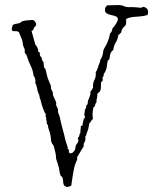

<svg xmlns="http://www.w3.org/2000/svg" viewBox="-20 -787 613 769"><path d="M543.9 -755.9 555.7 -759.8Q557.6 -759.8 559.6 -757.8Q573.2 -753.9 573.2 -738.3Q573.2 -734.4 571.3 -727.5Q557.6 -721.7 526.9 -720.2Q496.1 -718.8 484.4 -710Q485.4 -708 485.4 -697.3Q485.4 -686.5 478.5 -681.2Q471.7 -675.8 468.8 -668.9Q465.8 -662.1 465.8 -659.2Q465.8 -656.2 463.4 -654.8Q460.9 -653.3 460 -651.4Q459 -649.4 454.1 -647.5Q452.1 -630.9 443.8 -617.2Q435.5 -603.5 433.6 -586.9Q421.9 -578.1 420.4 -564Q418.9 -549.8 416.5 -548.3Q414.1 -546.9 411.1 -543Q409.2 -534.2 408.2 -523.9Q407.2 -513.7 404.8 -507.3Q402.3 -501 400.4 -498Q398.4 -495.1 396.5 -491.7Q394.5 -488.3 395 -484.4Q395.5 -480.5 390.6 -477.5L391.6 -465.8L390.6 -462.9L385.7 -459Q383.8 -454.1 384.3 -443.4Q384.8 -432.6 382.8 -426.8Q380.9 -420.9 376.5 -417.5Q372.1 -414.1 369.1 -409.2Q370.1 -407.2 370.1 -404.3L366.2 -383.8Q366.2 -379.9 367.2 -377.9Q362.3 -374 361.3 -367.2Q360.4 -360.4 354.5 -357.4Q350.6 -339.8 350.6 -329.6Q350.6 -319.3 352.5 -310.5Q346.7 -306.6 344.7 -301.8Q342.8 -296.9 337.9 -293.9Q336.9 -289.1 335.9 -283.2Q335 -272.5 329.1 -257.8Q324.2 -241.2 321.3 -238.3Q322.3 -236.3 322.3 -230Q322.3 -223.6 317.9 -216.3Q313.5 -209 315.4 -201.2L289.1 -158.2V-149.4Q289.1 -147.5 284.7 -137.7Q280.3 -127.9 277.3 -115.7Q274.4 -103.5 272.5 -90.8Q270.5 -78.1 268.6 -65.4Q266.6 -52.7 265.6 -43.9Q256.8 -38.1 245.1 -38.1H244.1L242.2 -42H239.3Q233.4 -46.9 232.9 -60.1Q232.4 -73.2 227.5 -80.1L223.6 -82Q219.7 -89.8 218.8 -98.6Q217.8 -107.4 215.8 -115.2L210 -135.7Q209 -138.7 208 -140.6Q207 -142.6 205.6 -147.9Q204.1 -153.3 204.1 -160.2Q204.1 -167 202.1 -174.8L196.3 -198.2Q195.3 -203.1 192.4 -207Q184.6 -215.8 184.1 -229Q183.6 -242.2 179.7 -255.9Q171.9 -277.3 172.4 -281.2Q172.9 -285.2 170.4 -287.6Q168 -290 168 -292Q166 -293.9 167 -299.3Q168 -304.7 166 -304.7Q164.1 -304.7 164.1 -306.6Q164.1 -308.6 165 -308.6Q166 -308.6 166 -310.5L162.1 -324.2Q162.1 -326.2 164.1 -328.1Q152.3 -344.7 141.6 -389.6Q138.7 -393.6 138.7 -397.9Q138.7 -402.3 136.7 -407.2L130.9 -421.9Q128.9 -429.7 127.4 -438.5Q126 -447.3 121.1 -455.1L122.1 -460.9Q122.1 -474.6 114.3 -484.4Q112.3 -504.9 103 -523.4Q93.8 -542 90.3 -554.7Q86.9 -567.4 84 -569.8Q81.1 -572.3 79.1 -576.2V-588.9Q77.1 -592.8 75.7 -596.7Q74.2 -600.6 72.3 -605.5Q71.3 -621.1 66.4 -632.3Q61.5 -643.6 55.7 -658.2Q48.8 -663.1 40.5 -662.1Q32.2 -661.1 27.3 -666V-670.9Q27.3 -675.8 28.8 -679.2Q30.3 -682.6 31.2 -686.5Q36.1 -690.4 42.5 -691.4Q48.8 -692.4 54.2 -693.4Q59.6 -694.3 63.5 -697.8Q67.4 -701.2 70.3 -702.1Q73.2 -703.1 78.6 -704.1Q84 -705.1 89.8 -705.6Q95.7 -706.1 101.6 -706.5Q107.4 -707 109.4 -707Q119.1 -707 125 -691.4V-690.4Q125 -684.6 121.6 -681.6Q118.2 -678.7 116.2 -676.3Q114.3 -673.8 114.3 -670.9Q114.3 -668 112.3 -666Q110.4 -664.1 108.4 -664.6Q106.4 -665 106.4 -663.1L121.1 -609.4Q134.8 -592.8 132.8 -580.1Q140.6 -578.1 139.6 -572.8Q138.7 -567.4 141.6 -561.5L145.5 -558.6Q147.5 -553.7 148.4 -547.9Q149.4 -542 154.3 -538.1Q155.3 -531.2 155.8 -522.9Q156.2 -514.6 162.1 -510.7Q165 -500 167 -490.2Q168.9 -480.5 171.9 -472.2Q174.8 -463.9 177.7 -458Q180.7 -452.1 182.6 -446.8Q184.6 -441.4 184.1 -437.5Q183.6 -433.6 185.1 -430.2Q186.5 -426.8 188 -424.3Q189.5 -421.9 190.9 -418.5Q192.4 -415 191.9 -411.1Q191.4 -407.2 193.4 -402.8Q195.3 -398.4 200.7 -387.2Q206.1 -376 205.1 -371.6Q204.1 -367.2 205.6 -363.8Q207 -360.4 209 -356.9Q210.9 -353.5 211.9 -350.1Q212.9 -346.7 212.4 -342.8Q211.9 -338.9 213.4 -334.5Q214.8 -330.1 216.3 -327.1Q217.8 -324.2 219.2 -318.8Q220.7 -313.5 222.2 -305.7Q223.6 -297.9 225.6 -290L237.3 -246.1Q239.3 -238.3 240.7 -231Q242.2 -223.6 244.6 -217.3Q247.1 -210.9 248.5 -205.6Q250 -200.2 252 -194.3L250 -192.4Q250 -190.4 252.9 -190.4Q255.9 -190.4 255.9 -181.6Q255.9 -172.9 262.2 -172.9Q268.6 -172.9 273.4 -177.7Q282.2 -187.5 282.2 -195.8Q282.2 -204.1 288.1 -210.9Q293.9 -217.8 293.9 -225.6L292 -232.4V-234.4Q297.9 -240.2 297.9 -245.6Q297.9 -251 301.8 -252.9V-257.8L303.7 -280.3Q303.7 -284.2 307.1 -283.2Q310.5 -282.2 310.5 -286.1Q310.5 -290 313.5 -302.7Q316.4 -315.4 319.3 -315.4H321.3Q317.4 -327.1 317.4 -328.1L320.3 -344.7Q320.3 -347.7 319.3 -348.6Q324.2 -350.6 324.7 -356.4Q325.2 -362.3 327.1 -367.2L331.1 -369.1V-373Q331.1 -382.8 337.4 -396Q343.8 -409.2 341.8 -419.9Q345.7 -422.9 347.7 -427.2Q349.6 -431.6 352.5 -435.5V-441.4Q352.5 -457 358.9 -468.8Q365.2 -480.5 363.3 -497.1Q369.1 -505.9 372.6 -517.6Q376 -529.3 378.9 -535.2Q381.8 -541 381.3 -543.9Q380.9 -546.9 384.3 -551.8Q387.7 -556.6 390.1 -564.5Q392.6 -572.3 393.1 -580.1Q393.6 -587.9 404.3 -605.5Q415 -623 420.9 -653.3Q427.7 -657.2 430.7 -673.8Q435.5 -677.7 443.8 -690.4Q452.1 -703.1 452.1 -710.4Q452.1 -717.8 444.3 -721.2Q436.5 -724.6 426.3 -726.6Q416 -728.5 408.2 -732.9Q400.4 -737.3 400.4 -746.6Q400.4 -755.9 403.3 -758.3Q406.2 -760.7 408.2 -765.6L448.2 -766.6H458Q468.8 -766.6 482.4 -759.8Q492.2 -757.8 502.4 -758.3Q512.7 -758.8 523.4 -757.8Z"/></svg>

Font: Mountains of Christmas
Style: Regular
Weight: 400
Designer: Crystal Kluge
Foundry: Font Diner, Inc DBA Tart Workshop
Version: Version 1.002